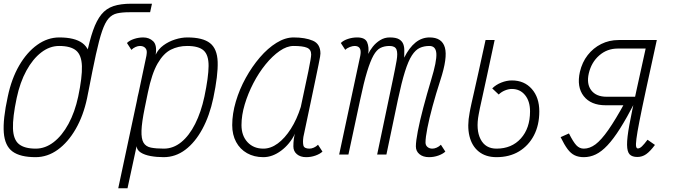

<svg xmlns="http://www.w3.org/2000/svg" viewBox="-21 -834 3641 1036"><path d="M455 -335H406Q428 -450 445 -532.5Q462 -615 481 -669.5Q500 -724 526 -756Q552 -788 591 -801Q630 -814 688 -814H799L789 -768H678Q638 -768 611 -762Q584 -756 565 -734.5Q546 -713 530 -666.5Q514 -620 496.5 -540Q479 -460 455 -335ZM171 14Q88 14 46.5 -16.5Q5 -47 -0.5 -118.5Q-6 -190 21 -313Q41 -409 82.5 -480.5Q124 -552 180 -592Q236 -632 299 -632Q382 -632 423.5 -601.5Q465 -571 470.5 -500Q476 -429 449 -305Q429 -210 387.5 -138Q346 -66 290.5 -26Q235 14 171 14ZM172 -32Q223 -32 268.5 -67Q314 -102 348.5 -165.5Q383 -229 401 -313Q423 -418 421 -477.5Q419 -537 389.5 -561.5Q360 -586 298 -586Q247 -586 201.5 -551Q156 -516 121.5 -453Q87 -390 69 -305Q47 -201 49 -141Q51 -81 81 -56.5Q111 -32 172 -32Z M990 -632Q1073 -632 1112 -601.5Q1151 -571 1153.5 -500Q1156 -429 1130 -305Q1110 -210 1071 -138Q1032 -66 979 -26Q926 14 862 14Q824 14 791.5 8Q759 2 738.5 -11Q718 -24 716 -45L667 182H617L717 -287Q718 -293 719.5 -299.5Q721 -306 722 -313Q723 -318 724.5 -323.5Q726 -329 727 -334L769 -533Q770 -539 770.5 -544.5Q771 -550 771 -553Q771 -568 761 -577Q751 -586 734 -586Q723 -586 710.5 -580.5Q698 -575 688 -565L664 -602Q678 -616 702.5 -624Q727 -632 752 -632Q784 -632 805.5 -611.5Q827 -591 819 -539Q833 -569 861 -589.5Q889 -610 923.5 -621Q958 -632 990 -632ZM1082 -313Q1104 -418 1104.5 -477.5Q1105 -537 1078 -561.5Q1051 -586 989 -586Q941 -586 901 -566Q861 -546 829.5 -491.5Q798 -437 777 -335L760 -252Q744 -174 742.5 -129.5Q741 -85 753.5 -64Q766 -43 793.5 -37.5Q821 -32 863 -32Q914 -32 957 -67Q1000 -102 1032 -165.5Q1064 -229 1082 -313Z M1695 -53 1719 -16Q1705 -3 1681 5.5Q1657 14 1631 14Q1600 14 1581 -2Q1562 -18 1562 -44Q1562 -65 1564.5 -84Q1567 -103 1571 -113Q1543 -56 1496 -21Q1449 14 1400 14Q1350 14 1312 -7.5Q1274 -29 1253 -68Q1232 -107 1232 -159Q1232 -220 1251.5 -286Q1271 -352 1305 -413.5Q1339 -475 1381.5 -524.5Q1424 -574 1471 -603Q1518 -632 1563 -632Q1626 -632 1667 -614.5Q1708 -597 1708 -545Q1708 -541 1706 -527.5Q1704 -514 1698 -486Q1692 -458 1682 -408.5Q1672 -359 1655.5 -282Q1639 -205 1616 -95Q1612 -67 1616 -49.5Q1620 -32 1649 -32Q1660 -32 1672.5 -37.5Q1685 -43 1695 -53ZM1400 -32Q1440 -32 1478 -60Q1516 -88 1548.5 -139Q1581 -190 1602 -257Q1628 -376 1643 -450Q1658 -524 1658 -540Q1658 -567 1635.5 -576.5Q1613 -586 1563 -586Q1527 -586 1488 -559Q1449 -532 1412 -486.5Q1375 -441 1346 -385Q1317 -329 1299.5 -270.5Q1282 -212 1282 -159Q1282 -102 1314.5 -67Q1347 -32 1400 -32Z M2294 14Q2262 14 2242.5 -2Q2223 -18 2223 -44Q2223 -72 2233.5 -126.5Q2244 -181 2263 -253Q2282 -325 2306 -405Q2336 -503 2333.5 -544.5Q2331 -586 2296 -586Q2267 -586 2244 -575.5Q2221 -565 2201.5 -535Q2182 -505 2164 -447.5Q2146 -390 2126 -296L2064 0H2014L2099 -405Q2112 -467 2119 -507Q2126 -547 2118.5 -566.5Q2111 -586 2081 -586Q2053 -586 2032 -575.5Q2011 -565 1994 -534.5Q1977 -504 1959.5 -446.5Q1942 -389 1922 -294L1859 0H1809L1923 -533Q1924 -538 1924.5 -543.5Q1925 -549 1925 -553Q1925 -586 1892 -586Q1882 -586 1867 -580.5Q1852 -575 1842 -565L1818 -602Q1832 -616 1856.5 -624Q1881 -632 1906 -632Q1949 -632 1960 -606Q1971 -580 1966 -543Q1974 -561 1990.5 -582Q2007 -603 2030.5 -617.5Q2054 -632 2082 -632Q2116 -632 2132.5 -622Q2149 -612 2155 -596Q2161 -580 2160.5 -560.5Q2160 -541 2160 -523Q2187 -577 2221 -604.5Q2255 -632 2297 -632Q2364 -632 2379.5 -577.5Q2395 -523 2355 -401Q2331 -327 2313 -260.5Q2295 -194 2285 -143Q2275 -92 2275 -65Q2275 -50 2285.5 -41Q2296 -32 2312 -32Q2323 -32 2335.5 -37.5Q2348 -43 2358 -53L2382 -16Q2368 -3 2344 5.5Q2320 14 2294 14Z M2658 14Q2600 14 2562.5 -16Q2525 -46 2512 -100Q2499 -154 2513 -226Q2515 -237 2517 -247.5Q2519 -258 2523.5 -278Q2528 -298 2537 -337.5Q2546 -377 2561 -444.5Q2576 -512 2599 -618H2648Q2623 -500 2607 -426.5Q2591 -353 2582 -312Q2573 -271 2568.5 -250.5Q2564 -230 2562 -217Q2546 -134 2572 -83Q2598 -32 2658 -32Q2740 -32 2789.5 -87Q2839 -142 2839 -233Q2839 -288 2812 -321Q2785 -354 2741 -354Q2723 -354 2703.5 -346Q2684 -338 2670 -324L2635 -357Q2655 -377 2684 -388.5Q2713 -400 2741 -400Q2808 -400 2848.5 -354Q2889 -308 2889 -233Q2889 -159 2860 -103.5Q2831 -48 2779.5 -17Q2728 14 2658 14Z M3507 -618 3498 -572H3312Q3255 -572 3212.5 -535Q3170 -498 3156 -438Q3143 -381 3169.5 -346.5Q3196 -312 3252 -312H3440L3431 -266H3247Q3167 -266 3128.5 -315.5Q3090 -365 3108 -446Q3120 -498 3150 -536.5Q3180 -575 3223 -596.5Q3266 -618 3317 -618ZM3418 13Q3390 13 3376.5 -1Q3363 -15 3362.5 -52.5Q3362 -90 3375 -160.5Q3388 -231 3412.5 -343Q3437 -455 3473 -618H3523Q3488 -458 3465 -351.5Q3442 -245 3429.5 -181Q3417 -117 3413 -85Q3409 -53 3411.5 -43Q3414 -33 3421 -33Q3431 -33 3443 -44.5Q3455 -56 3473 -80L3513 -52Q3487 -17 3465.5 -2Q3444 13 3418 13ZM3352 -283H3405Q3361 -198 3325 -141Q3289 -84 3257 -50Q3225 -16 3194 -1Q3163 14 3129 14Q3101 14 3080 4Q3059 -6 3041.5 -29.5Q3024 -53 3004 -94L3049 -114Q3072 -68 3089 -50Q3106 -32 3129 -32Q3161 -32 3192 -55Q3223 -78 3261.5 -133Q3300 -188 3352 -283Z"/></svg>

Font: Victor Mono Thin
Style: Italic
Weight: 100
Italic angle: -12°
Monospace: yes
Designer: Rune Bjørnerås
Version: Version 1.561;gftools[0.9.30]